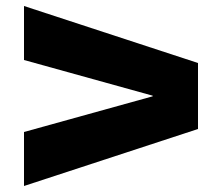

<svg xmlns="http://www.w3.org/2000/svg" viewBox="-20 -610 728 640"><path d="M60 10V-170L489 -289V-291L60 -410V-590L640 -400V-180Z"/></svg>

Font: M PLUS 2 Black
Style: Regular
Weight: 900
Designer: Coji Morishita
Foundry: UNDERFOREST DESIGN
Version: Version 1.001